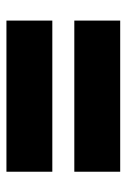

<svg xmlns="http://www.w3.org/2000/svg" viewBox="84 -608 402 611"><g transform="rotate(90 285.5 -302.0)"><path d="M526 -483V-337H45V-483ZM526 -267V-121H45V-267Z"/></g></svg>

Font: Exo 2 Black
Style: Regular
Weight: 900
Designer: Natanael Gama
Foundry: Natanael Gama
Version: Version 2.010